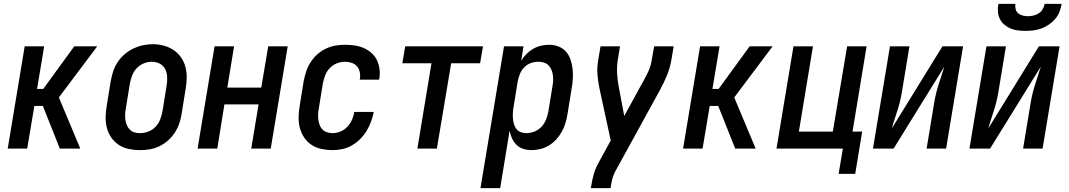

<svg xmlns="http://www.w3.org/2000/svg" viewBox="-20 -770 5540 995"><path d="M20 0 108 -530H209L172 -309H204L365 -530H484L285 -265L396 0H290L226 -161L202 -221H158L121 0Z M704 8Q675 8 647 2Q619 -4 596 -19Q573 -34 557 -57Q541 -80 534 -107Q527 -134 527.5 -163Q528 -192 533 -221L554 -351Q559 -377 567 -401.5Q575 -426 590 -448.5Q605 -471 626 -489Q647 -507 671 -518.5Q695 -530 720.5 -535.5Q746 -541 772 -541Q801 -541 828.5 -533.5Q856 -526 879 -511Q902 -496 918 -473Q934 -450 941 -423Q948 -396 947.5 -367Q947 -338 942 -309L921 -179Q917 -153 908.5 -128.5Q900 -104 885 -81.5Q870 -59 849.5 -41Q829 -23 804.5 -11.5Q780 0 754.5 4Q729 8 704 8ZM706 -80Q727 -80 748.5 -88Q770 -96 786 -113Q802 -130 810 -151Q818 -172 822 -193L843 -323Q847 -345 846.5 -368Q846 -391 837 -410Q828 -429 809 -439.5Q790 -450 767 -450Q746 -450 725 -441.5Q704 -433 688.5 -416.5Q673 -400 665 -379Q657 -358 653 -337L632 -207Q629 -192 628.5 -177Q628 -162 630 -148Q632 -134 637.5 -121Q643 -108 653 -98Q663 -88 677 -84Q691 -80 706 -80Z M1004 0 1092 -530H1193L1158 -316H1334L1370 -530H1471L1383 0H1282L1320 -229H1143L1106 0Z M1703 8Q1674 8 1646 2Q1618 -4 1595 -19Q1572 -34 1556.5 -57Q1541 -80 1534 -107Q1527 -134 1527.5 -163Q1528 -192 1533 -221L1554 -351Q1559 -376 1567 -400.5Q1575 -425 1589.5 -447.5Q1604 -470 1624 -488Q1644 -506 1668 -517.5Q1692 -529 1717 -533.5Q1742 -538 1767 -538Q1792 -538 1817 -534.5Q1842 -531 1864 -521.5Q1886 -512 1904 -496.5Q1922 -481 1932.5 -460Q1943 -439 1946.5 -414Q1950 -389 1946 -364Q1945 -362 1945 -360.5Q1945 -359 1944 -357H1844Q1844 -358 1844 -358.5Q1844 -359 1845 -360Q1848 -378 1844.5 -396Q1841 -414 1830 -426.5Q1819 -439 1802 -444.5Q1785 -450 1767 -450Q1746 -450 1725 -441.5Q1704 -433 1688.5 -416.5Q1673 -400 1665 -379Q1657 -358 1653 -337L1632 -207Q1629 -192 1628.5 -177.5Q1628 -163 1630 -148.5Q1632 -134 1637 -121Q1642 -108 1651.5 -98.5Q1661 -89 1675 -84.5Q1689 -80 1703 -80Q1724 -80 1744.5 -88.5Q1765 -97 1780 -113Q1795 -129 1804 -149Q1813 -169 1816 -190H1917Q1912 -165 1903 -140Q1894 -115 1880 -92Q1866 -69 1846.5 -49.5Q1827 -30 1803.5 -16.5Q1780 -3 1754.5 2.5Q1729 8 1703 8Z M2143 0 2216 -442H2065L2080 -530H2483L2468 -442H2318L2244 0Z M2470 205 2592 -530H2693L2681 -455Q2692 -474 2708 -490Q2724 -506 2743 -517Q2762 -528 2783 -533Q2804 -538 2825 -538Q2851 -538 2874.5 -529Q2898 -520 2913.5 -502Q2929 -484 2937 -460Q2945 -436 2947.5 -411.5Q2950 -387 2948.5 -360.5Q2947 -334 2942 -309L2921 -179Q2917 -155 2910.5 -132.5Q2904 -110 2892 -88.5Q2880 -67 2863.5 -48.5Q2847 -30 2826 -17Q2805 -4 2781.5 2Q2758 8 2735 8Q2713 8 2692 1.5Q2671 -5 2656.5 -19.5Q2642 -34 2633.5 -53Q2625 -72 2621 -93L2572 205ZM2707 -80Q2729 -80 2750 -88.5Q2771 -97 2786.5 -113.5Q2802 -130 2810 -151Q2818 -172 2822 -193L2843 -323Q2846 -338 2846.5 -353Q2847 -368 2845 -382Q2843 -396 2837.5 -409Q2832 -422 2822 -432Q2812 -442 2798 -446Q2784 -450 2770 -450Q2750 -450 2730.5 -443Q2711 -436 2696.5 -421Q2682 -406 2674.5 -387Q2667 -368 2663 -349L2642 -219Q2639 -203 2638 -187.5Q2637 -172 2638 -157.5Q2639 -143 2643 -128.5Q2647 -114 2655.5 -102.5Q2664 -91 2678 -85.5Q2692 -80 2707 -80Z M3042 205 3043 198Q3048 167 3056 136.5Q3064 106 3080 77L3145 -42L3088 -305Q3080 -342 3076.5 -380Q3073 -418 3080 -457L3092 -530H3193L3181 -457Q3176 -422 3178 -388.5Q3180 -355 3186 -323L3215 -169L3313 -348Q3314 -349 3315 -350.5Q3316 -352 3317 -354V-355Q3331 -379 3342 -404.5Q3353 -430 3357 -457L3370 -530H3471L3459 -457Q3452 -418 3436.5 -380Q3421 -342 3401 -305L3168 119Q3158 138 3153 158Q3148 178 3145 198L3144 205Z M3520 0 3608 -530H3709L3672 -309H3704L3865 -530H3984L3785 -265L3896 0H3790L3726 -161L3702 -221H3658L3621 0Z M4326 131 4348 0H4004L4092 -530H4193L4120 -88H4296L4370 -530H4471L4398 -88H4448L4412 131Z M4504 0 4592 -530H4693L4658 -318Q4654 -291 4648.5 -264.5Q4643 -238 4635 -211Q4627 -184 4618 -158Q4609 -132 4602 -105L4864 -530H4971L4883 0H4782L4817 -212Q4821 -239 4826.5 -265.5Q4832 -292 4840 -319Q4848 -346 4857 -372Q4866 -398 4874 -425L4611 0Z M5004 0 5092 -530H5193L5158 -318Q5154 -291 5148.5 -264.5Q5143 -238 5135 -211Q5127 -184 5118 -158Q5109 -132 5102 -105L5364 -530H5471L5383 0H5282L5317 -212Q5321 -239 5326.5 -265.5Q5332 -292 5340 -319Q5348 -346 5357 -372Q5366 -398 5374 -425L5111 0ZM5295 -610Q5274 -610 5254 -612.5Q5234 -615 5216.5 -622.5Q5199 -630 5184.5 -642.5Q5170 -655 5161.5 -672Q5153 -689 5151.5 -709.5Q5150 -730 5154 -750H5242Q5240 -736 5243.5 -722.5Q5247 -709 5256.5 -701Q5266 -693 5279.5 -689.5Q5293 -686 5307 -686Q5322 -686 5336 -689.5Q5350 -693 5363 -701Q5376 -709 5383.5 -722.5Q5391 -736 5394 -750H5482Q5478 -729 5470.5 -709Q5463 -689 5448.5 -672Q5434 -655 5415.5 -642.5Q5397 -630 5377 -622.5Q5357 -615 5336 -612.5Q5315 -610 5295 -610Z"/></svg>

Font: Iosevka Curly Semibold Oblique
Style: Regular
Weight: 600
Italic angle: -9°
Monospace: yes
Designer: Belleve Invis
Foundry: Belleve Invis
Version: Version 11.1.0; ttfautohint (v1.8.3)